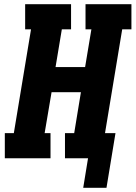

<svg xmlns="http://www.w3.org/2000/svg" viewBox="-20 -755 647 916"><path d="M488 141H377L400 0H290V-120H334L366 -315H226L193 -120H221V0H3V-120H46L128 -615H100V-735H319V-615H275L245 -435H386L416 -615H388V-735H607V-615H563L481 -120H531Z"/></svg>

Font: Iosevka Etoile Heavy Oblique
Style: Regular
Weight: 900
Italic angle: -9°
Designer: Belleve Invis
Foundry: Belleve Invis
Version: Version 15.5.2; ttfautohint (v1.8.4)